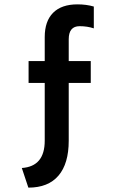

<svg xmlns="http://www.w3.org/2000/svg" viewBox="-20 -780 531 880"><path d="M111 -500H185V-610Q185 -683 223.5 -721.5Q262 -760 335 -760Q376 -760 410 -750V-650Q380 -660 345 -660Q295 -660 295 -600V-500H396V-400H295V-135Q295 -30 248 25Q201 80 110 80L80 -10Q185 -17 185 -135V-400H111Z"/></svg>

Font: Gully ECD Medium
Style: Regular
Weight: 500
Width: 2
Designer: jaikishan Patel
Foundry: MagicType
Version: Version 1.000;Glyphs 3.2 (3242)